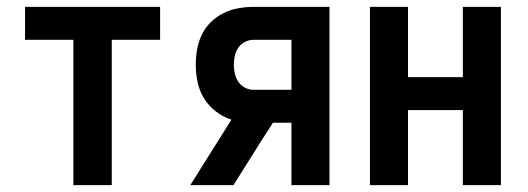

<svg xmlns="http://www.w3.org/2000/svg" viewBox="-20 -540 1540 560"><path d="M194 0V-424H53V-520H447V-424H306V0Z M535 0 655 -191Q630 -199 609.5 -215Q589 -231 575.5 -252.5Q562 -274 556.5 -299.5Q551 -325 551 -351Q551 -374 555 -396.5Q559 -419 569 -439.5Q579 -460 595.5 -476Q612 -492 632.5 -502Q653 -512 675.5 -516Q698 -520 721 -520H941V0H830V-182H776L735 -118L661 0ZM721 -278H830V-424H721Q707 -424 695 -418Q683 -412 675.5 -401.5Q668 -391 665 -377.5Q662 -364 662 -351Q662 -338 665 -325Q668 -312 675.5 -301Q683 -290 695 -284Q707 -278 721 -278Z M1059 0V-520H1170V-315H1330V-520H1441V0H1330V-219H1170V0Z"/></svg>

Font: Iosevka SS18
Style: Bold
Weight: 700
Monospace: yes
Designer: Belleve Invis
Foundry: Belleve Invis
Version: Version 25.1.1; ttfautohint (v1.8.4)